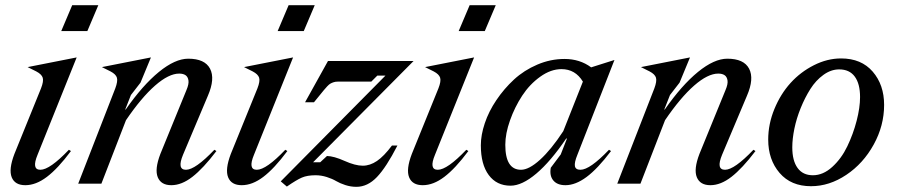

<svg xmlns="http://www.w3.org/2000/svg" viewBox="-20 -704 3439 736"><path d="M273.9 -483.9 124 -110.8Q100.1 -53.2 134.8 -53.2Q170.9 -53.2 244.1 -129.9L252 -125Q201.7 -57.6 159.7 -25.9Q117.7 5.9 77.1 5.9Q37.1 5.9 24.9 -24.4Q12.7 -54.7 35.2 -113.8L137.2 -365.2Q147.9 -392.6 143.8 -406Q139.6 -419.4 119.1 -430.2L85.9 -446.8ZM214.8 -585 256.8 -684.1H356.9L314.9 -585Z M681.6 -110.8Q657.7 -53.2 692.9 -53.2Q728.5 -53.2 801.8 -129.9L809.6 -125Q758.8 -58.1 717.5 -26.1Q676.3 5.9 636.7 5.9Q597.2 5.9 584.7 -24.7Q572.3 -55.2 594.7 -113.8L694.8 -358.9Q704.6 -381.8 702.4 -395.8Q700.2 -409.7 691.2 -415.8Q682.1 -421.9 667 -421.9Q627 -421.9 574.5 -376Q522 -330.1 462.9 -243.2L368.7 0H279.8L421.9 -365.2Q432.1 -392.6 428.2 -406Q424.3 -419.4 403.8 -430.2L370.6 -446.8L558.6 -483.9L518.6 -387.2L481.9 -339.8L460 -284.2H461.9Q526.9 -377.4 589.1 -428.2Q651.4 -479 701.7 -479Q765.1 -479 785.2 -440.7Q805.2 -402.3 776.9 -336.9Z M1103.5 -483.9 953.6 -110.8Q929.7 -53.2 964.4 -53.2Q1000.5 -53.2 1073.7 -129.9L1081.5 -125Q1031.2 -57.6 989.3 -25.9Q947.3 5.9 906.7 5.9Q866.7 5.9 854.5 -24.4Q842.3 -54.7 864.7 -113.8L966.8 -365.2Q977.5 -392.6 973.4 -406Q969.2 -419.4 948.7 -430.2L915.5 -446.8ZM1044.4 -585 1086.4 -684.1H1186.5L1144.5 -585Z M1565.4 -470.2 1180.2 -82H1207.5L1233.4 -106Q1259.8 -105.5 1300.8 -87.2Q1341.8 -68.8 1370.6 -68.8Q1398.4 -68.8 1425 -86.9Q1451.7 -105 1482.4 -146H1503.4Q1460.9 -63 1425 -25.4Q1389.2 12.2 1346.2 12.2Q1324.7 12.2 1303.7 5.4Q1282.7 -1.5 1268.3 -10Q1253.9 -18.6 1232.7 -25.4Q1211.4 -32.2 1189.5 -32.2Q1157.7 -32.2 1137 -23.2Q1116.2 -14.2 1079.6 11.2L1056.2 -8.8L1457.5 -414.1H1426.3L1403.3 -391.1H1274.4Q1266.1 -391.1 1259.3 -388.9Q1252.4 -386.7 1247.1 -383.8Q1241.7 -380.9 1234.1 -372.8Q1226.6 -364.7 1221.4 -358.4Q1216.3 -352.1 1204.3 -337.4Q1192.4 -322.8 1183.6 -312H1149.4L1237.3 -470.2Z M1797.4 -483.9 1647.5 -110.8Q1623.5 -53.2 1658.2 -53.2Q1694.3 -53.2 1767.6 -129.9L1775.4 -125Q1725.1 -57.6 1683.1 -25.9Q1641.1 5.9 1600.6 5.9Q1560.5 5.9 1548.3 -24.4Q1536.1 -54.7 1558.6 -113.8L1660.6 -365.2Q1671.4 -392.6 1667.2 -406Q1663.1 -419.4 1642.6 -430.2L1609.4 -446.8ZM1738.3 -585 1780.3 -684.1H1880.4L1838.4 -585Z M2129.4 -111.8 2153.3 -172.9H2150.4Q2090.8 -85 2035.9 -38.6Q1981 7.8 1937 7.8Q1883.8 7.8 1853.5 -33Q1823.2 -73.7 1823.2 -147Q1823.2 -186.5 1838.4 -231.7Q1853.5 -276.9 1882.8 -320.3Q1912.1 -363.8 1950.4 -399.2Q1988.8 -434.6 2039.6 -456.3Q2090.3 -478 2144 -478Q2202.6 -478 2246.1 -445.8L2335.4 -474.1L2193.4 -110.8Q2181.2 -81.1 2183.8 -67.1Q2186.5 -53.2 2205.1 -53.2Q2241.2 -53.2 2314.5 -129.9L2322.3 -125Q2270.5 -56.6 2228.3 -25.4Q2186 5.9 2147.5 5.9Q2116.2 5.9 2101.1 -12.2Q2085.9 -30.3 2091.3 -61ZM1917 -148.9Q1917 -53.2 1977.1 -53.2Q2007.8 -53.2 2050.3 -91.8Q2092.8 -130.4 2139.2 -201.2L2214.4 -391.1Q2185.5 -439 2132.3 -439Q2091.3 -439 2050.8 -409.9Q2010.3 -380.9 1981.7 -337.2Q1953.1 -293.5 1935.1 -242.7Q1917 -191.9 1917 -148.9Z M2748 -110.8Q2724.1 -53.2 2759.3 -53.2Q2794.9 -53.2 2868.2 -129.9L2876 -125Q2825.2 -58.1 2783.9 -26.1Q2742.7 5.9 2703.1 5.9Q2663.6 5.9 2651.1 -24.7Q2638.7 -55.2 2661.1 -113.8L2761.2 -358.9Q2771 -381.8 2768.8 -395.8Q2766.6 -409.7 2757.6 -415.8Q2748.5 -421.9 2733.4 -421.9Q2693.4 -421.9 2640.9 -376Q2588.4 -330.1 2529.3 -243.2L2435.1 0H2346.2L2488.3 -365.2Q2498.5 -392.6 2494.6 -406Q2490.7 -419.4 2470.2 -430.2L2437 -446.8L2625 -483.9L2585 -387.2L2548.3 -339.8L2526.4 -284.2H2528.3Q2593.3 -377.4 2655.5 -428.2Q2717.8 -479 2768.1 -479Q2831.5 -479 2851.6 -440.7Q2871.6 -402.3 2843.3 -336.9Z M3204.1 -480Q3281.7 -480 3325.4 -429.4Q3369.1 -378.9 3369.1 -301.8Q3369.1 -222.2 3329.1 -149.7Q3289.1 -77.1 3224.1 -33.7Q3159.2 9.8 3088.9 9.8Q3012.2 9.8 2968.5 -41Q2924.8 -91.8 2924.8 -168.9Q2924.8 -228.5 2948.5 -286.1Q2972.2 -343.8 3010.5 -386Q3048.8 -428.2 3100.1 -454.1Q3151.4 -480 3204.1 -480ZM3096.2 -32.2Q3135.3 -32.2 3170.4 -64.2Q3205.6 -96.2 3228 -143.1Q3250.5 -189.9 3263.7 -240.7Q3276.9 -291.5 3276.9 -332Q3276.9 -382.8 3256.6 -410.4Q3236.3 -438 3196.8 -438Q3165.5 -438 3136.5 -417Q3107.4 -396 3086.4 -362.8Q3065.4 -329.6 3049.3 -289.8Q3033.2 -250 3025.1 -210.7Q3017.1 -171.4 3017.1 -139.2Q3017.1 -87.9 3037.4 -60.1Q3057.6 -32.2 3096.2 -32.2Z"/></svg>

Font: Redaction
Style: Italic
Weight: 400
Designer: Jeremy Mickel / Forest Young
Foundry: MCKL
Version: Version 2.001;hotconv 1.0.113;makeotfexe 2.5.65598 DEVELOPME